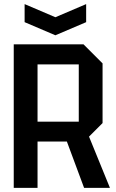

<svg xmlns="http://www.w3.org/2000/svg" viewBox="-20 -916 566 936"><path d="M163 -323H364V-602H163ZM480 -607V-316L414 -250L516 0H390L306 -226H163V0H47V-700H387ZM400 -896V-808L250 -744L100 -808V-896L250 -832Z"/></svg>

Font: Tektur SemiCondensed Medium
Style: Regular
Weight: 500
Width: 4
Designer: Adam Jagosz
Foundry: Adam Jagosz
Version: Version 1.005;gftools[0.9.30]